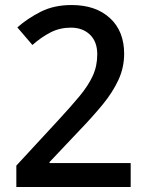

<svg xmlns="http://www.w3.org/2000/svg" viewBox="-20 -744 591 764"><path d="M45 -85 215 -269Q263 -321 297 -362Q331 -403 349 -442Q367 -481 367 -528Q367 -578 338 -606Q309 -634 262 -634Q218 -634 181 -615Q144 -596 109 -565L49 -635Q90 -671 142.5 -697.5Q195 -724 265 -724Q361 -724 417.5 -672Q474 -620 474 -530Q474 -475 451 -425.5Q428 -376 388.5 -328Q349 -280 299 -228L177 -99V-95H500V0H45Z"/></svg>

Font: Noto Sans Bengali Medium
Style: Regular
Weight: 500
Designer: Jelle Bosma - Monotype Design Team
Foundry: Monotype Imaging Inc.
Version: Version 2.003; ttfautohint (v1.8.4.7-5d5b)